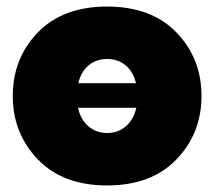

<svg xmlns="http://www.w3.org/2000/svg" viewBox="-20 -556 654 586"><path d="M595 -263Q595 -149 518.5 -69.5Q442 10 307 10Q172 10 95.5 -69.5Q19 -149 19 -263Q19 -378 95.5 -457Q172 -536 307 -536Q442 -536 518.5 -457Q595 -378 595 -263ZM219 -302H395Q387 -337 363.5 -356.5Q340 -376 307 -376Q274 -376 250.5 -356.5Q227 -337 219 -302ZM396 -227H218Q226 -191 250 -170.5Q274 -150 307 -150Q340 -150 364 -170.5Q388 -191 396 -227Z"/></svg>

Font: Raleway-v4020 Black
Style: Regular
Weight: 900
Designer: Matt McInerney, Pablo Impallari, Rodrigo Fuenzalida
Foundry: Matt McInerney, Pablo Impallari, Rodrigo Fuenzalida
Version: Version 4.020;PS 004.020;hotconv 1.0.88;makeotf.lib2.5.64775